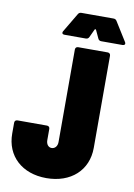

<svg xmlns="http://www.w3.org/2000/svg" viewBox="-96 -942 704 1011"><g transform="rotate(10 255.5 -436.5)"><path d="M188 -752H302C310 -752 316 -756 319 -763L339 -806C341 -810 345 -810 347 -806L367 -763C370 -756 376 -752 384 -752H498C506 -752 511 -756 511 -761C511 -764 510 -767 508 -770L445 -871C441 -878 435 -881 427 -881H256C248 -881 242 -878 238 -871L178 -770C176 -767 175 -764 175 -761C175 -755 180 -752 188 -752ZM224 8C355 8 443 -72 443 -192V-685C443 -694 437 -700 428 -700H270C261 -700 255 -694 255 -685V-190C255 -168 242 -153 224 -153C207 -153 195 -168 195 -190V-250C195 -259 189 -265 180 -265H22C13 -265 7 -259 7 -250V-192C7 -72 94 8 224 8Z"/></g></svg>

Font: Barlow Condensed Black
Style: Regular
Weight: 900
Width: 3
Designer: Jeremy Tribby
Foundry: Tribby Type
Version: Version 1.422;hotconv 1.0.109;makeotfexe 2.5.65596